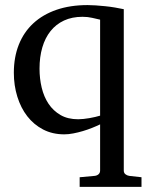

<svg xmlns="http://www.w3.org/2000/svg" viewBox="-20 -514 589 752"><path d="M372.1 -437Q358.4 -439.9 341.1 -444.1Q323.7 -448.2 303.2 -448.2Q262.2 -448.2 230.7 -433.6Q199.2 -418.9 178 -392.3Q156.7 -365.7 145.8 -328.4Q134.8 -291 134.8 -245.1Q134.8 -206.5 143.3 -170.7Q151.9 -134.8 170.2 -107.4Q188.5 -80.1 217 -63.5Q245.6 -46.9 286.1 -46.9Q295.4 -46.9 306.9 -48.1Q318.4 -49.3 330.1 -51.3Q341.8 -53.2 352.8 -55.9Q363.8 -58.6 372.1 -61ZM292 217.8V180.2L351.1 174.8Q359.9 173.8 366 168.5Q372.1 163.1 372.1 153.8V-26.9Q357.9 -20 340.8 -13.2Q323.7 -6.3 304.9 -0.7Q286.1 4.9 267.3 8.5Q248.5 12.2 231.9 12.2Q185.5 12.2 148.9 -6.8Q112.3 -25.9 86.9 -58.6Q61.5 -91.3 47.9 -135.3Q34.2 -179.2 34.2 -229Q34.2 -290 53.7 -339.1Q73.2 -388.2 110.4 -422.6Q147.5 -457 201.2 -475.6Q254.9 -494.1 323.2 -494.1Q336.9 -494.1 355 -492.9Q373 -491.7 392.1 -489.7Q411.1 -487.8 430.2 -484.6Q449.2 -481.4 464.8 -478V153.8Q464.8 163.1 470.9 168.2Q477.1 173.3 485.8 174.8L534.2 180.2V217.8Z"/></svg>

Font: BabelStone Ogham
Style: Regular
Weight: 400
Designer: Andrew West
Foundry: BabelStone
Version: Version 2.02 March 14, 2022